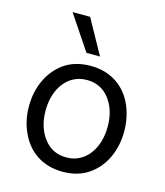

<svg xmlns="http://www.w3.org/2000/svg" viewBox="-116 -865 827 960"><g transform="rotate(15 297.5 -385.0)"><path d="M260 -598H330L231 -777H140ZM298 7C351 7 396 -6 433 -32C507 -83 544 -172 544 -267C544 -314 535 -359 517 -401C480 -485 405 -541 298 -541C245 -541 200 -528 163 -503C89 -451 51 -363 51 -267C51 -219 60 -174 79 -133C116 -49 191 7 298 7ZM298 -67C248 -67 209 -86 180 -125C151 -163 137 -211 137 -268C137 -378 197 -468 298 -468C347 -468 386 -449 415 -411C444 -373 458 -325 458 -268C458 -157 397 -67 298 -67Z"/></g></svg>

Font: Be Vietnam
Style: Regular
Weight: 400
Designer: Gabriel Lam
Foundry: TypeRant
Version: Version 4.000